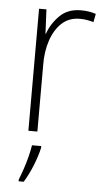

<svg xmlns="http://www.w3.org/2000/svg" viewBox="-54 -573 450 829"><g transform="rotate(5 171.0 -158.5)"><path d="M263 -538Q299 -538 328 -528L321 -492Q307 -496 292.5 -498.5Q278 -501 262 -501Q215 -501 184 -472.5Q153 -444 136.5 -395.5Q120 -347 121 -288V0H82V-529H114L119 -424H121Q136 -468 171 -503Q206 -538 263 -538ZM143 69Q135 105 118.5 146Q102 187 81 221H59V213Q66 196 75.5 168.5Q85 141 92.5 111.5Q100 82 103 61H143Z"/></g></svg>

Font: Noto Sans Tamil SemiCondensed ExtraLight
Style: Regular
Weight: 200
Width: 4
Designer: Jelle Bosma - Monotype Design Team
Foundry: Monotype Imaging Inc.
Version: Version 2.004; ttfautohint (v1.8.4.7-5d5b)